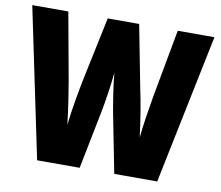

<svg xmlns="http://www.w3.org/2000/svg" viewBox="-78 -808 1036 902"><g transform="rotate(10 439.5 -357.0)"><path d="M874 -714H699L639 -388C629 -330 615 -243 610 -189C602 -258 585 -361 573 -414L515 -714H365L302 -414C292 -365 273 -264 265 -189C258 -251 244 -344 236 -389L177 -714H5L154 0H357L413 -281C422 -329 436 -417 440 -469C445 -408 458 -330 467 -280L522 0H727Z"/></g></svg>

Font: Noto Sans Gurmukhi Condensed Black
Style: Regular
Weight: 900
Width: 3
Designer: Jelle Bosma - Monotype Design Team
Foundry: Monotype Imaging Inc.
Version: Version 2.004